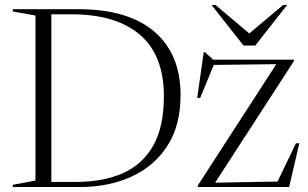

<svg xmlns="http://www.w3.org/2000/svg" viewBox="-20 -752 1240 772"><path d="M31.5 0V-9L122.5 -26V-689.5L31.5 -706V-715H296Q495 -715 600.5 -625Q706 -535 706 -369.5Q706 -247.5 652.8 -165.2Q599.5 -83 508 -41.5Q416.5 0 301.5 0ZM639 -365Q639 -529.5 542.8 -612Q446.5 -694.5 268 -694.5H186.5V-20.5H285Q394.5 -20.5 473.8 -55.5Q553 -90.5 596 -166.5Q639 -242.5 639 -365ZM775.5 0V-6.5L1091 -494L839.5 -491L785 -358.5H773L799 -541.5H805L837 -512H1161.5V-506L845 -17.5L1096 -22L1170 -176H1183.5L1142.5 0ZM1134.5 -732 1006.5 -569H959L830.5 -732H846.5L982.5 -617.5L1118.5 -732Z"/></svg>

Font: Newsreader 72pt Light
Style: Regular
Weight: 300
Designer: Hugues Gentile
Foundry: Production Type
Version: Version 1.003; ttfautohint (v1.8.3)